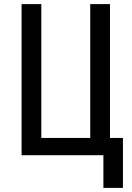

<svg xmlns="http://www.w3.org/2000/svg" viewBox="-20 -755 640 934"><path d="M483 159V0H85V-735H181V-84H419V-735H515V-84H578V159Z"/></svg>

Font: Iosevka Custom Medium Extended
Style: Regular
Weight: 500
Width: 7
Monospace: yes
Designer: Belleve Invis
Foundry: Belleve Invis
Version: Version 11.2.4; ttfautohint (v1.8.4)